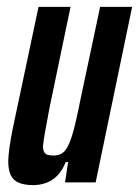

<svg xmlns="http://www.w3.org/2000/svg" viewBox="-20 -530 404 558"><path d="M77 8Q51 8 34.5 1Q18 -6 11 -21.5Q4 -37 4 -61Q4 -76 7.5 -101Q11 -126 17 -156L92 -510H185L124 -217Q115 -170 110.5 -144Q106 -118 105 -105Q105 -94 108.5 -88Q112 -82 118.5 -80Q125 -78 136 -78Q152 -78 162.5 -86Q173 -94 181.5 -114Q190 -134 198 -167.5Q206 -201 216 -251L271 -510H364L258 0H169L178 -59H171Q161 -34 146.5 -19.5Q132 -5 114 1.5Q96 8 77 8Z"/></svg>

Font: Saira UltraCondensed
Style: Bold Italic
Weight: 700
Width: 1
Italic angle: -12°
Designer: Hector Gatti with collaboration of the Omnibus-Type team
Foundry: Omnibus-Type
Version: Version 1.101